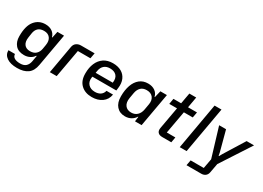

<svg xmlns="http://www.w3.org/2000/svg" viewBox="-15 -1587 3594 2620"><g transform="rotate(30 1782.5 -277.0)"><path d="M233 175Q130 175 71 134.5Q12 94 13 23H116Q118 63 151 82Q184 101 240 101Q299 101 330 72Q361 43 371 -9L387 -101H379Q358 -66 317.5 -45.5Q277 -25 229 -25Q137 -25 91.5 -78.5Q46 -132 46 -215V-222Q46 -381 109.5 -459Q173 -537 276 -537Q340 -537 383 -507Q426 -477 439 -427L445 -426L467 -528H571L480 -16Q463 85 401 130Q339 175 233 175ZM273 -112Q332 -112 366 -144Q400 -176 409 -228L420 -294Q432 -364 400.5 -406.5Q369 -449 304 -449Q245 -449 212.5 -418.5Q180 -388 172 -332L162 -265Q151 -193 181 -152.5Q211 -112 273 -112Z M652 0 729 -438Q736 -483 766.5 -505.5Q797 -528 838 -528H1053L1037 -441H839L760 0Z M1315 9Q1209 9 1144.5 -52Q1080 -113 1080 -225V-232Q1080 -320 1109.5 -389Q1139 -458 1197 -497.5Q1255 -537 1340 -537Q1418 -537 1473 -506Q1528 -475 1553.5 -416.5Q1579 -358 1568 -277L1563 -237H1186Q1185 -234 1185 -231.5Q1185 -229 1184 -226Q1173 -157 1211 -115.5Q1249 -74 1318 -74Q1370 -74 1404.5 -98Q1439 -122 1449 -166H1552Q1538 -82 1473.5 -36.5Q1409 9 1315 9ZM1204 -340 1198 -305H1468V-309Q1477 -381 1442 -418.5Q1407 -456 1340 -456Q1282 -456 1247.5 -425Q1213 -394 1204 -340Z M1839 10Q1755 10 1706 -45.5Q1657 -101 1657 -198V-204Q1657 -300 1683.5 -375.5Q1710 -451 1763 -494Q1816 -537 1894 -537Q1960 -537 2003.5 -505.5Q2047 -474 2058 -423H2064L2089 -528H2192L2098 0H1994L2003 -75H1997Q1975 -37 1934 -13.5Q1893 10 1839 10ZM1887 -77Q1945 -77 1981 -112.5Q2017 -148 2027 -207L2043 -299Q2054 -366 2021 -407.5Q1988 -449 1922 -449Q1863 -449 1829.5 -415.5Q1796 -382 1786 -324L1771 -237Q1759 -163 1791 -120Q1823 -77 1887 -77Z M2423 0Q2375 0 2353.5 -25Q2332 -50 2340 -95L2402 -440H2280L2295 -528H2416L2447 -699H2555L2525 -528H2666L2650 -440H2510L2446 -85H2581L2566 0Z M2699 0 2827 -729H2936L2807 0Z M2902 167 2918 82H3125L3153 -71L3015 -528H3124L3209 -209L3218 -162H3224L3250 -209L3448 -528H3565L3258 -56L3231 90Q3224 127 3198 147Q3172 167 3134 167Z"/></g></svg>

Font: Hubot Sans Medium
Style: Italic
Weight: 500
Italic angle: -10°
Designer: Deni Anggara
Foundry: GitHub
Version: Version 1.001; ttfautohint (v1.8.4.7-5d5b);gftools[0.9.31]